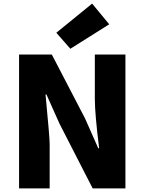

<svg xmlns="http://www.w3.org/2000/svg" viewBox="-20 -1047 804 1067"><path d="M86 -744H268L453 -388L526 -223H531Q507 -413 507 -498V-744H677V0H495L311 -359L238 -522H233Q256 -283 256 -247V0H86ZM293 -865 492 -1027 587 -912 371 -776Z"/></svg>

Font: Source Han Sans CN Heavy
Style: Bold
Weight: 900
Designer: Ryoko NISHIZUKA (kana & ideographs); Paul D. Hunt (Latin, Greek & Cyrillic); Wenlong ZHANG (bopomofo); Sandoll Communica
Foundry: Adobe Systems Incorporated
Version: Version 1.000;PS 1;hotconv 1.0.78;makeotf.lib2.5.61930